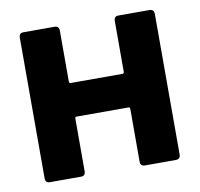

<svg xmlns="http://www.w3.org/2000/svg" viewBox="-64 -579 675 647"><g transform="rotate(-10 274.0 -255.5)"><path d="M381 -512H487Q503 -512 503 -496V-15Q503 1 487 1H381Q366 1 366 -15V-196Q366 -201 360 -201H183Q178 -201 178 -196V-15Q178 1 163 1H56Q41 1 41 -15V-496Q41 -512 56 -512H163Q178 -512 178 -496V-322Q178 -316 183 -316H360Q366 -316 366 -322V-496Q366 -512 381 -512Z"/></g></svg>

Font: Barlow
Style: Bold
Weight: 700
Designer: Jeremy Tribby
Foundry: Jeremy Tribby
Version: Version 1.101 August 23, 2024